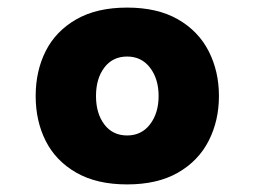

<svg xmlns="http://www.w3.org/2000/svg" viewBox="-20 -555 671 506"><path d="M74 -302Q74 -368 100.5 -420.5Q127 -473 181 -504Q235 -535 315 -535Q395 -535 449 -504Q503 -473 530 -420Q557 -367 557 -302Q557 -237 530 -184Q503 -131 449 -100Q395 -69 315 -69Q235 -69 181 -100Q127 -131 100.5 -183.5Q74 -236 74 -302ZM398 -302Q398 -347 375.5 -376.5Q353 -406 315 -406Q277 -406 255 -377Q233 -348 233 -302Q233 -256 255 -227Q277 -198 315 -198Q353 -198 375.5 -227.5Q398 -257 398 -302Z"/></svg>

Font: Martel Sans Black
Style: Regular
Weight: 900
Designer: Dan Reynolds and Mathieu Réguer
Foundry: Dan Reynolds and Mathieu Réguer
Version: Version 1.002; ttfautohint (v1.1) -l 5 -r 5 -G 72 -x 0 -D la